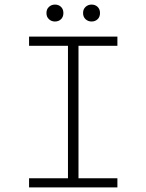

<svg xmlns="http://www.w3.org/2000/svg" viewBox="-20 -819 640 839"><path d="M107 0V-40H277V-619H107V-659H493V-619H323V-40H493V0ZM220 -725Q205 -725 194 -735Q183 -745 183 -762Q183 -779 194 -789Q205 -799 220 -799Q236 -799 246.5 -789Q257 -779 257 -762Q257 -745 246.5 -735Q236 -725 220 -725ZM380 -725Q365 -725 354 -735Q343 -745 343 -762Q343 -779 354 -789Q365 -799 380 -799Q396 -799 406.5 -789Q417 -779 417 -762Q417 -745 406.5 -735Q396 -725 380 -725Z"/></svg>

Font: Source Code Pro ExtraLight Light
Style: Regular
Weight: 300
Monospace: yes
Version: Version 1.018;hotconv 1.0.116;makeotfexe 2.5.65601